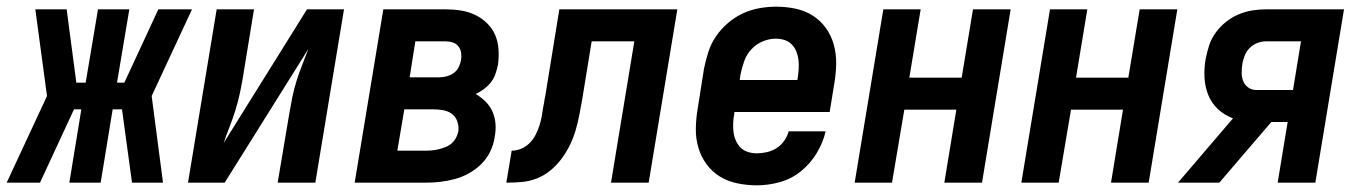

<svg xmlns="http://www.w3.org/2000/svg" viewBox="-61 -548 4081 576"><path d="M428 0H335L305 -220H277L241 0H147L183 -220H161L59 0H-41L80 -260L45 -520H139L168 -300H196L233 -520H327L290 -300H312L414 -520H515L394 -260Z M503 0 589 -520H701L667 -312Q663 -288 657.5 -263.5Q652 -239 644.5 -215Q637 -191 627.5 -167Q618 -143 610 -119L860 -520H971L885 0H772L807 -208Q811 -232 816 -256.5Q821 -281 828.5 -305Q836 -329 845.5 -353Q855 -377 864 -401L613 0Z M1003 0 1089 -520H1275Q1299 -520 1321.5 -516.5Q1344 -513 1364 -503.5Q1384 -494 1400 -478.5Q1416 -463 1424.5 -443Q1433 -423 1434.5 -400Q1436 -377 1433 -354Q1430 -340 1425.5 -326.5Q1421 -313 1412 -301.5Q1403 -290 1391 -281Q1379 -272 1366 -266Q1383 -256 1396 -243Q1409 -230 1416.5 -213Q1424 -196 1425.5 -176.5Q1427 -157 1423 -137Q1420 -115 1410 -94Q1400 -73 1383.5 -56.5Q1367 -40 1346.5 -28.5Q1326 -17 1304 -11Q1282 -5 1260 -2.5Q1238 0 1217 0ZM1168 -316H1257Q1268 -316 1279 -319Q1290 -322 1299.5 -328.5Q1309 -335 1314.5 -345.5Q1320 -356 1322 -367Q1324 -378 1322.5 -389Q1321 -400 1314.5 -408.5Q1308 -417 1297.5 -420.5Q1287 -424 1275 -424H1185ZM1131 -96H1217Q1227 -96 1236.5 -97Q1246 -98 1256 -100.5Q1266 -103 1276 -107Q1286 -111 1294 -118Q1302 -125 1307 -134.5Q1312 -144 1314 -154Q1316 -169 1311 -183.5Q1306 -198 1294.5 -206.5Q1283 -215 1268 -217.5Q1253 -220 1238 -220H1152Z M1458 0 1474 -96Q1489 -96 1503 -102Q1517 -108 1528 -119Q1539 -130 1546 -144Q1553 -158 1557.5 -172Q1562 -186 1564.5 -200.5Q1567 -215 1569 -229Q1571 -237 1572 -245Q1573 -253 1575 -261L1617 -520H1971L1885 0H1772L1842 -424H1714L1685 -246Q1681 -223 1676.5 -200.5Q1672 -178 1665.5 -156Q1659 -134 1648.5 -112.5Q1638 -91 1623.5 -71.5Q1609 -52 1590 -36.5Q1571 -21 1549 -12.5Q1527 -4 1504 -2Q1481 0 1458 0Z M2210 8Q2180 8 2151 2Q2122 -4 2098.5 -18.5Q2075 -33 2058.5 -55.5Q2042 -78 2034 -105.5Q2026 -133 2026.5 -162.5Q2027 -192 2032 -222L2051 -342Q2056 -367 2064 -392Q2072 -417 2087 -439Q2102 -461 2123 -479Q2144 -497 2168 -508Q2192 -519 2217.5 -523.5Q2243 -528 2267 -528Q2297 -528 2325.5 -522Q2354 -516 2377.5 -501Q2401 -486 2417 -463.5Q2433 -441 2440.5 -413.5Q2448 -386 2447.5 -356.5Q2447 -327 2442 -298L2428 -212H2142V-207Q2139 -193 2138.5 -179Q2138 -165 2139.5 -152Q2141 -139 2146.5 -126.5Q2152 -114 2161 -105Q2170 -96 2183 -92Q2196 -88 2210 -88Q2224 -88 2239.5 -91.5Q2255 -95 2268.5 -103.5Q2282 -112 2291.5 -125.5Q2301 -139 2305 -154H2416Q2408 -120 2389 -88.5Q2370 -57 2341.5 -34Q2313 -11 2278 -1.5Q2243 8 2210 8ZM2158 -308H2331L2332 -313Q2334 -327 2335 -341Q2336 -355 2334.5 -368Q2333 -381 2328 -393.5Q2323 -406 2314 -415Q2305 -424 2292.5 -428Q2280 -432 2266 -432Q2247 -432 2227.5 -424Q2208 -416 2193.5 -400.5Q2179 -385 2172 -365.5Q2165 -346 2161 -327Z M2503 0 2589 -520H2701L2667 -315H2824L2858 -520H2971L2885 0H2772L2808 -219H2652L2615 0Z M3003 0 3089 -520H3201L3167 -315H3324L3358 -520H3471L3385 0H3272L3308 -219H3152L3115 0Z M3473 0 3638 -193Q3613 -202 3593.5 -220Q3574 -238 3564 -262.5Q3554 -287 3552.5 -315Q3551 -343 3556 -371Q3560 -392 3566.5 -412Q3573 -432 3586 -450Q3599 -468 3616.5 -482Q3634 -496 3654 -504.5Q3674 -513 3695 -516.5Q3716 -520 3737 -520H3971L3885 0H3772L3802 -182H3753L3597 0ZM3708 -278H3818L3842 -424H3737Q3724 -424 3711 -419Q3698 -414 3688 -404Q3678 -394 3673 -381Q3668 -368 3666 -356Q3664 -342 3664 -329Q3664 -316 3669 -304Q3674 -292 3684.5 -285Q3695 -278 3708 -278Z"/></svg>

Font: Iosevka SS04 Oblique
Style: Bold
Weight: 700
Italic angle: -9°
Monospace: yes
Designer: Belleve Invis
Foundry: Belleve Invis
Version: Version 19.0.0; ttfautohint (v1.8.4)